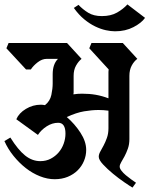

<svg xmlns="http://www.w3.org/2000/svg" viewBox="-42 -834 678 871"><path d="M328 -567Q314 -556 303 -536.5Q292 -517 292 -490V-422Q292 -418 292 -414Q292 -410 291 -406Q310 -409 330 -409Q364 -409 392.5 -404Q421 -399 450 -388V-497Q450 -502 450 -508Q450 -514 451 -519L363 -615L373 -639H515L581 -567Q566 -556 555.5 -536.5Q545 -517 545 -490V-203Q545 -179 538 -159.5Q531 -140 523 -125Q515 -110 508 -98.5Q501 -87 501 -78Q501 -70 509 -59.5Q517 -49 529 -39Q541 -29 553.5 -20Q566 -11 575 -5L559 17Q547 10 521.5 -7.5Q496 -25 470.5 -46Q445 -67 425.5 -88Q406 -109 406 -123Q406 -134 413 -146.5Q420 -159 428 -174Q436 -189 443 -208.5Q450 -228 450 -252V-332Q427 -335 405 -335Q375 -335 339.5 -329Q304 -323 261 -303Q297 -272 323 -232Q349 -192 349 -154Q349 -128 339 -104Q329 -80 310.5 -61.5Q292 -43 265.5 -32Q239 -21 206 -21Q173 -21 139 -34.5Q105 -48 75 -71.5Q45 -95 19.5 -126.5Q-6 -158 -22 -194L5 -210Q40 -154 72 -128.5Q104 -103 141 -103Q167 -103 188 -114Q209 -125 224 -142.5Q239 -160 247 -182.5Q255 -205 255 -228Q255 -277 222 -277Q195 -277 170 -261Q145 -245 130 -222L32 -293Q44 -321 75.5 -340Q107 -359 143 -359Q148 -359 152.5 -358.5Q157 -358 162 -357Q185 -375 191 -403.5Q197 -432 197 -455V-497Q197 -543 221 -567H170Q149 -567 129 -551.5Q109 -536 98 -519H76L-13 -615L-3 -639H262ZM616 -753Q600 -730 563.5 -711Q527 -692 480 -692Q461 -692 438 -697Q415 -702 390 -714Q365 -726 340 -746.5Q315 -767 293 -798L314 -812Q334 -791 358.5 -776Q383 -761 420 -761Q461 -761 489 -777Q517 -793 536 -814Z"/></svg>

Font: Jaini Purva
Style: Regular
Weight: 400
Designer: Girish Dalvi, Maithili Shingre
Foundry: Ek Type
Version: Version 1.001;PS 1.000;hotconv 16.6.51;makeotf.lib2.5.65220